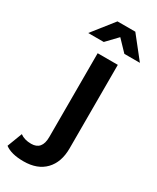

<svg xmlns="http://www.w3.org/2000/svg" viewBox="-329 -813 885 1081"><g transform="rotate(30 113.0 -272.5)"><path d="M28 201Q-52 201 -93 170L-56 73Q-28 94 16 94Q86 94 86 10V-535H217V8Q217 98 167.5 149.5Q118 201 28 201ZM-17 -607 93 -746H209L319 -607H218L151 -677L84 -607Z"/></g></svg>

Font: Belfius21
Style: Bold
Weight: 700
Designer: Montserrat's base design by Julieta Ulanovsky, modified by Coast SPRL for Belfius Bank NV.
Foundry: Montserrat's base design by Julieta Ulanovsky, modified by Coast SPRL for Belfius Bank NV.
Version: Version 2.000;FEAKit 1.0